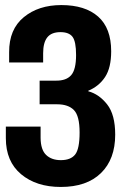

<svg xmlns="http://www.w3.org/2000/svg" viewBox="-20 -740 488 769"><path d="M3.4 -186.5Q3.4 -93.3 64.5 -42.2Q125.5 8.8 223.6 8.8Q327.6 8.8 384.5 -46.9Q441.4 -102.5 441.4 -200.7Q441.4 -280.8 409.2 -321.8Q377 -362.8 333.5 -374.5V-376.5Q376.5 -394.5 400.9 -431.6Q425.3 -468.8 425.3 -534.7Q425.3 -627.4 373 -673.6Q320.8 -719.7 225.6 -719.7Q134.3 -719.7 75.2 -671.1Q16.1 -622.6 16.6 -530.8V-489.7H152.8V-526.9Q152.8 -569.3 169.4 -590.3Q186 -611.3 222.2 -611.3Q256.3 -611.3 270.5 -592.5Q284.7 -573.7 284.7 -519.5Q284.7 -461.4 265.1 -439Q245.6 -416.5 204.1 -417H138.7V-322.3H208.5Q253.4 -322.3 276.1 -299.1Q298.8 -275.9 298.8 -209.5Q298.8 -143.6 281 -121.1Q263.2 -98.6 223.6 -98.6Q186.5 -98.6 164.8 -119.4Q143.1 -140.1 142.6 -187.5V-232.9H3.4Z"/></svg>

Font: Roboto Flex Super Cond Bold
Style: Regular
Weight: 700
Width: 3
Designer: Berlow after Robertson
Foundry: Google
Version: Version 3.000